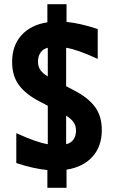

<svg xmlns="http://www.w3.org/2000/svg" viewBox="-20 -810 546 920"><path d="M207 89.8V4.9Q138.2 -2 58.1 -28.8V-171.9Q156.7 -127 209 -119.1V-303.2L168.9 -324.2Q104 -357.9 71 -401.9Q38.1 -445.8 38.1 -513.2Q38.1 -591.8 83 -641.4Q127.9 -690.9 207 -703.1V-790H298.8V-705.1Q366.2 -698.2 448.2 -670.9V-527.8Q348.1 -573.7 296.9 -581.1V-397L336.9 -376Q401.9 -342.3 434.8 -298.3Q467.8 -254.4 467.8 -187Q467.8 -108.4 422.9 -58.8Q377.9 -9.3 298.8 2.9V89.8ZM162.1 -515.1Q162.1 -490.7 173.8 -474.1Q185.5 -457.5 209 -443.8V-581.1Q187 -576.2 174.6 -558.6Q162.1 -541 162.1 -515.1ZM296.9 -119.1Q318.8 -123.5 331.5 -140.9Q344.2 -158.2 344.2 -184.1Q344.2 -208 332.3 -224.6Q320.3 -241.2 296.9 -255.9Z"/></svg>

Font: TASA Explorer
Style: Bold
Weight: 700
Designer: Weizhong Zhang
Foundry: Local Remote
Version: Version 1.000;Glyphs 3.1.2 (3151)